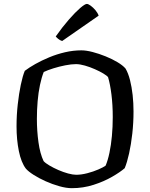

<svg xmlns="http://www.w3.org/2000/svg" viewBox="-20 -983 784 1003"><path d="M355.5 0Q325.8 0 289.6 -10.3Q253.3 -20.5 218.3 -36.2Q183.4 -51.9 155.7 -69.5Q128 -87.2 115.2 -102Q90.5 -134.4 78.5 -193.8Q66.4 -253.2 66.4 -323.1Q66.4 -381.2 72.7 -437.6Q79 -494 88.7 -540.4Q98.5 -586.8 109.5 -613Q131.8 -630 164.6 -648.6Q197.5 -667.1 237.4 -683.7Q277.4 -700.2 320 -710.1Q362.7 -720 404.9 -720Q430.2 -720 463.8 -711.3Q497.4 -702.5 531.8 -688.6Q566.3 -674.6 594 -658Q621.7 -641.4 635.8 -624.9Q650.1 -600.5 659.2 -564.6Q668.2 -528.7 672.9 -486.7Q677.5 -444.8 677.5 -400.1Q677.5 -342.2 671.2 -285.4Q664.8 -228.5 654.4 -181.6Q644 -134.6 631.5 -104.5Q608.2 -84 565.3 -59.3Q522.4 -34.6 468.3 -17.3Q414.2 0 355.5 0ZM378 -70Q404.8 -70 435.9 -78.1Q467 -86.1 493.7 -97.7Q520.5 -109.3 531.7 -117.7Q543.5 -145.3 551.8 -185.1Q560.2 -224.9 564.6 -272.6Q569 -320.4 569 -371.3Q569 -434.8 562.2 -489.2Q555.5 -543.5 544.5 -580Q539 -587.4 520 -598.9Q501 -610.3 475.6 -621.5Q450.2 -632.8 423.7 -640.4Q397.2 -648 377 -648Q352.8 -648 320.8 -641.7Q288.9 -635.4 258.8 -626Q228.7 -616.6 208.5 -606.9Q197.3 -579.1 188.9 -539.4Q180.5 -499.7 176.6 -454.1Q172.7 -408.5 172.7 -361.9Q172.7 -298.9 181 -239.6Q189.2 -180.4 207.7 -141.5Q217 -131 238 -118.6Q259 -106.1 284.7 -94.9Q310.4 -83.7 335.6 -76.8Q360.9 -70 378 -70ZM304.7 -768.8Q292.6 -772.5 283.8 -780.1Q275 -787.6 271.2 -792.6Q306.7 -843 340.2 -881.2Q373.7 -919.4 398.8 -941Q423.9 -962.5 433.5 -962.5Q441.2 -962.5 454 -953.1Q466.8 -943.7 478.7 -929.6Q490.5 -915.5 495.3 -901.2Z"/></svg>

Font: Texturina Medium
Style: Regular
Weight: 500
Designer: Guillermo Torres Carreño
Foundry: Omnibus-Type
Version: Version 1.003